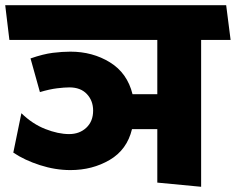

<svg xmlns="http://www.w3.org/2000/svg" viewBox="-31 -700 904 736"><path d="M234 -186Q274 -186 300 -210.5Q326 -235 326 -276Q326 -314 302 -339.5Q278 -365 235 -365Q216 -365 187.5 -361.5Q159 -358 122 -347L86 -476Q135 -493 171.5 -497.5Q208 -502 239 -502Q324 -502 390.5 -461Q457 -420 477 -339H572V-547H5Q1 -581 -3 -613.5Q-7 -646 -11 -680H836L853 -547H740V16L572 0V-205H475Q456 -126 389.5 -87Q323 -48 239 -48Q181 -48 122 -67Q63 -86 20 -115L51 -266Q93 -225 142.5 -205.5Q192 -186 234 -186Z"/></svg>

Font: Palanquin Dark SemiBold
Style: Regular
Weight: 600
Designer: Pria Ravichandran
Version: Version 1.001